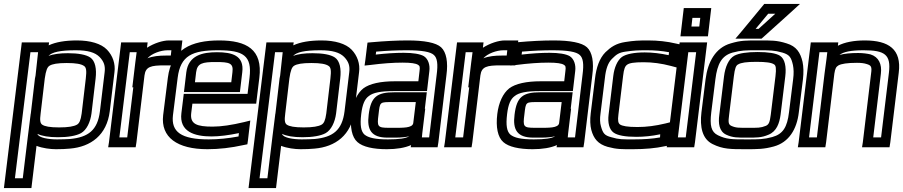

<svg xmlns="http://www.w3.org/2000/svg" viewBox="-32 -725 4600 978"><path d="M253 35C280 35 304 34 324 32C431 23 512 -37 527 -158L551 -357C557 -400 542 -442 513 -472C483 -503 428 -519 360 -519C301 -519 252 -511 216 -494L218 -509H193H104H79L76 -484L-9 208L-12 233H13H103H128L131 208L154 18C185 30 224 35 253 35ZM384 -147C379 -111 372 -97 360 -90C344 -81 316 -76 269 -76C222 -76 196 -81 183 -90C173 -97 170 -111 175 -147L196 -325C202 -367 209 -383 220 -390C234 -399 261 -404 308 -404C355 -404 382 -399 396 -389C407 -382 410 -366 405 -325L384 -147ZM149 -340C148 -335 147 -330 146 -325L125 -147C124 -145 124 -143 124 -142L110 -31L84 183H44L123 -459H162L159 -432L149 -340ZM434 -147 455 -325C461 -374 453 -415 428 -432C406 -447 366 -454 314 -454C274 -454 240 -450 215 -440C232 -459 273 -469 354 -469C415 -469 452 -458 475 -435C498 -411 505 -389 501 -357L477 -158C465 -61 417 -26 325 -17C307 -16 286 -15 259 -15C215 -15 166 -23 159 -42V-43C181 -32 217 -26 263 -26C314 -26 356 -33 381 -47C409 -63 428 -102 434 -147Z M717 -482V-484L720 -509H695H610H585L582 -484L523 0L519 25H544H634H659L663 0L704 -341C710 -386 737 -392 807 -392H857H882L885 -417L894 -494L897 -519H872H828C797 -519 753 -505 717 -482ZM647 -280 616 -25H576L629 -459H664L657 -405L642 -280H647ZM719 -428C740 -452 786 -469 822 -469H841L838 -442H813C779 -442 746 -439 719 -428Z M1085 -519C943 -519 841 -474 823 -329L799 -138C786 -26 870 35 1025 35C1083 35 1145 28 1208 14L1228 10L1231 -10L1239 -79L1243 -111L1211 -103C1148 -88 1095 -80 1051 -80C972 -80 935 -92 942 -149L948 -197H1248H1273L1276 -222L1289 -329C1307 -473 1224 -519 1085 -519ZM1079 -469C1206 -469 1253 -443 1239 -329L1229 -247H929H904L901 -222L892 -149C880 -54 959 -30 1045 -30C1085 -30 1132 -36 1185 -47L1183 -30C1130 -20 1080 -15 1031 -15C891 -15 839 -53 849 -138L873 -329C887 -442 948 -469 1079 -469ZM1067 -409C1137 -409 1158 -404 1152 -357L1146 -306H961L967 -357C973 -403 999 -409 1067 -409ZM1073 -459C999 -459 928 -443 917 -357L908 -281L905 -256H930H1165H1190L1193 -281L1202 -357C1213 -443 1149 -459 1073 -459Z M1499 35C1526 35 1550 34 1570 32C1677 23 1758 -37 1773 -158L1797 -357C1803 -400 1788 -442 1759 -472C1729 -503 1674 -519 1606 -519C1547 -519 1498 -511 1462 -494L1464 -509H1439H1350H1325L1322 -484L1237 208L1234 233H1259H1349H1374L1377 208L1400 18C1431 30 1470 35 1499 35ZM1630 -147C1625 -111 1618 -97 1606 -90C1590 -81 1562 -76 1515 -76C1468 -76 1442 -81 1429 -90C1419 -97 1416 -111 1421 -147L1442 -325C1448 -367 1455 -383 1466 -390C1480 -399 1507 -404 1554 -404C1601 -404 1628 -399 1642 -389C1653 -382 1656 -366 1651 -325L1630 -147ZM1395 -340C1394 -335 1393 -330 1392 -325L1371 -147C1370 -145 1370 -143 1370 -142L1356 -31L1330 183H1290L1369 -459H1408L1405 -432L1395 -340ZM1680 -147 1701 -325C1707 -374 1699 -415 1674 -432C1652 -447 1612 -454 1560 -454C1520 -454 1486 -450 1461 -440C1478 -459 1519 -469 1600 -469C1661 -469 1698 -458 1721 -435C1744 -411 1751 -389 1747 -357L1723 -158C1711 -61 1663 -26 1571 -17C1553 -16 1532 -15 1505 -15C1461 -15 1412 -23 1405 -42V-43C1427 -32 1463 -26 1509 -26C1560 -26 1602 -33 1627 -47C1655 -63 1674 -102 1680 -147Z M2201 0 2242 -342C2251 -408 2242 -459 2215 -484C2189 -508 2129 -519 2045 -519C1991 -519 1930 -516 1863 -510L1840 -508L1837 -485L1829 -419L1825 -391L1854 -394C1916 -402 1970 -406 2018 -406C2062 -406 2086 -402 2097 -395C2106 -390 2108 -384 2105 -363L2099 -311H1979C1907 -311 1851 -299 1819 -275C1787 -250 1765 -202 1758 -144C1750 -78 1760 -26 1789 -1C1816 23 1869 35 1938 35C1988 35 2030 28 2062 14L2060 25H2085H2172H2197L2201 0ZM1896 -141C1904 -208 1900 -205 1972 -205H2086L2073 -98C2069 -72 2019 -74 1967 -74H1949C1891 -74 1888 -80 1896 -141ZM1846 -141C1836 -64 1859 -24 1942 -24H1960C1985 -24 2021 -23 2053 -31C2035 -20 2001 -15 1944 -15C1880 -15 1844 -23 1824 -40C1807 -56 1801 -86 1808 -144C1814 -194 1826 -221 1847 -236C1868 -253 1907 -261 1973 -261H2118H2143L2146 -286L2155 -363C2159 -395 2149 -425 2127 -439C2108 -450 2072 -456 2024 -456C1982 -456 1934 -453 1882 -447L1884 -462C1941 -467 1993 -469 2039 -469C2118 -469 2161 -461 2178 -445C2195 -430 2200 -400 2192 -342L2154 -25H2117L2119 -46L2134 -171H2132L2139 -230L2142 -255H2117H1978C1888 -255 1857 -232 1846 -141Z M2428 -482V-484L2431 -509H2406H2321H2296L2293 -484L2234 0L2230 25H2255H2345H2370L2374 0L2415 -341C2421 -386 2448 -392 2518 -392H2568H2593L2596 -417L2605 -494L2608 -519H2583H2539C2508 -519 2464 -505 2428 -482ZM2358 -280 2327 -25H2287L2340 -459H2375L2368 -405L2353 -280H2358ZM2430 -428C2451 -452 2497 -469 2533 -469H2552L2549 -442H2524C2490 -442 2457 -439 2430 -428Z M2944 0 2985 -342C2994 -408 2985 -459 2958 -484C2932 -508 2872 -519 2788 -519C2734 -519 2673 -516 2606 -510L2583 -508L2580 -485L2572 -419L2568 -391L2597 -394C2659 -402 2713 -406 2761 -406C2805 -406 2829 -402 2840 -395C2849 -390 2851 -384 2848 -363L2842 -311H2722C2650 -311 2594 -299 2562 -275C2530 -250 2508 -202 2501 -144C2493 -78 2503 -26 2532 -1C2559 23 2612 35 2681 35C2731 35 2773 28 2805 14L2803 25H2828H2915H2940L2944 0ZM2639 -141C2647 -208 2643 -205 2715 -205H2829L2816 -98C2812 -72 2762 -74 2710 -74H2692C2634 -74 2631 -80 2639 -141ZM2589 -141C2579 -64 2602 -24 2685 -24H2703C2728 -24 2764 -23 2796 -31C2778 -20 2744 -15 2687 -15C2623 -15 2587 -23 2567 -40C2550 -56 2544 -86 2551 -144C2557 -194 2569 -221 2590 -236C2611 -253 2650 -261 2716 -261H2861H2886L2889 -286L2898 -363C2902 -395 2892 -425 2870 -439C2851 -450 2815 -456 2767 -456C2725 -456 2677 -453 2625 -447L2627 -462C2684 -467 2736 -469 2782 -469C2861 -469 2904 -461 2921 -445C2938 -430 2943 -400 2935 -342L2897 -25H2860L2862 -46L2877 -171H2875L2882 -230L2885 -255H2860H2721C2631 -255 2600 -232 2589 -141Z M3377 -4 3385 -72 3389 -104 3357 -96C3307 -84 3261 -78 3215 -78C3164 -78 3138 -83 3126 -91C3117 -98 3114 -110 3118 -141L3142 -339C3146 -374 3152 -388 3162 -395C3173 -404 3198 -408 3246 -408C3291 -408 3337 -402 3386 -389L3416 -381L3420 -413L3428 -479L3431 -499L3412 -503C3366 -514 3318 -519 3270 -519C3219 -519 3198 -518 3153 -511C3106 -504 3079 -485 3052 -459C3021 -428 3005 -379 2999 -326L2977 -148C2973 -116 2974 -86 2980 -63C2992 -19 3014 9 3063 23C3111 36 3134 35 3192 35C3253 35 3308 30 3354 20L3375 16L3377 -4ZM3330 -25C3291 -18 3248 -15 3198 -15C3139 -15 3122 -14 3082 -26C3047 -35 3039 -46 3029 -82C3024 -99 3023 -120 3027 -148L3049 -326C3054 -374 3065 -405 3085 -425C3108 -448 3120 -457 3154 -462C3197 -468 3214 -469 3264 -469C3302 -469 3339 -466 3376 -459L3374 -444C3332 -453 3291 -458 3252 -458C3199 -458 3158 -450 3136 -435C3113 -418 3097 -381 3092 -339L3068 -141C3063 -101 3071 -66 3093 -50C3113 -35 3154 -28 3209 -28C3248 -28 3289 -32 3331 -41L3330 -25Z M3577 -565 3588 -659 3591 -684H3566H3476H3451L3448 -659L3437 -565L3434 -540H3459H3549H3574L3577 -565ZM3530 -590H3490L3495 -634H3535L3530 -590ZM3508 0 3567 -484 3570 -509H3545H3455H3430L3427 -484L3368 0L3364 25H3389H3479H3504L3508 0ZM3461 -25H3421L3474 -459H3514L3461 -25Z M4058 -321C4062 -355 4061 -386 4056 -410C4045 -457 4025 -489 3975 -504C3925 -520 3897 -519 3834 -519C3771 -519 3743 -520 3690 -504C3613 -482 3573 -410 3562 -321L3541 -153C3532 -78 3545 -17 3598 9C3650 35 3690 35 3766 35C3827 35 3859 35 3910 21C3986 0 4027 -66 4037 -153L4058 -321ZM4008 -321 3987 -153C3978 -77 3956 -42 3902 -27C3858 -15 3834 -15 3772 -15C3696 -15 3668 -15 3625 -36C3590 -53 3583 -86 3591 -153L3612 -321C3622 -400 3644 -441 3699 -457C3744 -469 3765 -469 3828 -469C3891 -469 3912 -469 3954 -457C3990 -446 3998 -433 4007 -394C4011 -374 4012 -351 4008 -321ZM3894 -140C3889 -103 3885 -91 3869 -84C3842 -73 3828 -74 3780 -74C3732 -74 3717 -73 3693 -84C3678 -91 3677 -103 3682 -140L3706 -336C3711 -377 3717 -392 3728 -397C3743 -406 3771 -410 3821 -410C3870 -410 3898 -406 3911 -397C3920 -392 3923 -377 3918 -336L3894 -140ZM3944 -140 3968 -336C3974 -385 3966 -425 3941 -441C3921 -454 3880 -460 3827 -460C3774 -460 3732 -454 3708 -441C3680 -425 3662 -385 3656 -336L3632 -140C3626 -97 3631 -56 3667 -39C3701 -23 3727 -24 3773 -24C3820 -24 3846 -23 3883 -39C3924 -56 3938 -97 3944 -140ZM3983 -705H3874H3861L3852 -694L3747 -567L3714 -528H3762H3836H3847L3855 -535L3996 -662L4043 -705H3983ZM3917 -655 3832 -578H3817L3881 -655H3917Z M4373 -519C4318 -519 4270 -510 4236 -492L4238 -509H4213H4123H4098L4095 -484L4036 0L4032 25H4057H4147H4172L4176 0L4218 -350C4222 -376 4227 -385 4239 -392C4254 -400 4283 -405 4333 -405C4354 -405 4370 -403 4382 -399C4406 -392 4410 -385 4405 -350L4363 0L4359 25H4384H4474H4499L4503 0L4546 -355C4561 -474 4495 -519 4373 -519ZM4168 -350 4162 -300 4129 -25H4089L4142 -459H4182L4178 -425L4168 -350ZM4367 -469C4475 -469 4507 -447 4496 -355L4456 -25H4416L4455 -350C4461 -398 4444 -435 4402 -448C4385 -452 4363 -455 4339 -455C4301 -455 4268 -452 4244 -445C4264 -461 4302 -469 4367 -469Z"/></svg>

Font: Gamestation Display Outline
Style: Italic
Weight: 400
Designer: Jonas Hecksher
Foundry: Jonas Hecksher, Playtypeª, e-types AS
Version: Version 1.003